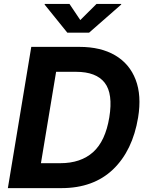

<svg xmlns="http://www.w3.org/2000/svg" viewBox="-20 -969 762 989"><path d="M296.4 0H20.5L141.1 -727.5H389.6Q499.5 -727.5 573.5 -683.8Q647.5 -640.1 678.7 -558.6Q710 -477.1 691.4 -363.8Q663.1 -192.9 562.3 -96.4Q461.4 0 296.4 0ZM190.9 -128.4H290.5Q396 -128.4 459.5 -185.3Q522.9 -242.2 543 -364.3Q563 -486.3 519.3 -542.7Q475.6 -599.1 371.6 -599.1H269ZM337.9 -948.7 393.6 -865.7 477.1 -948.7H604.5L604 -945.3L439 -800.8H326.7L210 -945.3L210.4 -948.7Z"/></svg>

Font: Inter
Style: Bold Italic
Weight: 700
Italic angle: -9.39999°
Designer: Rasmus Andersson
Foundry: rsms
Version: Version 4.001;git-9221beed3